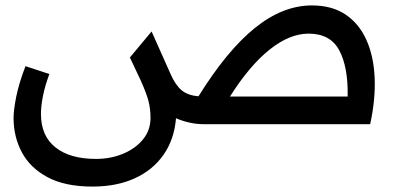

<svg xmlns="http://www.w3.org/2000/svg" viewBox="-20 -458 1472 708"><path d="M321 230Q220 230 155.5 195.5Q91 161 60.5 103.5Q30 46 30 -23Q30 -52 40 -102Q50 -152 74 -214L162 -185Q146 -142 138.5 -104.5Q131 -67 131 -38Q131 43 184.5 85.5Q238 128 334 128Q387 128 432.5 109.5Q478 91 506.5 57Q535 23 535 -23Q535 -57 527.5 -85.5Q520 -114 500 -159L459 -246L539 -342L609 -185Q627 -144 650 -125Q673 -106 712 -103Q817 -272 920 -355Q1023 -438 1130 -438Q1204 -438 1254 -404.5Q1304 -371 1331 -311Q1358 -251 1361.5 -171.5Q1365 -92 1345 0H733Q705 0 678.5 -6Q652 -12 629 -22Q623 55 583.5 112Q544 169 477 199.5Q410 230 321 230ZM1118 -334Q1048 -334 974 -275Q900 -216 828 -102H1262Q1264 -211 1231 -272.5Q1198 -334 1118 -334Z"/></svg>

Font: Readex Pro
Style: Regular
Weight: 400
Designer: Bonnie Shaver-Troup, Thomas Jockin
Foundry: Lexend
Version: Version 1.204; ttfautohint (v1.8.4.7-5d5b)